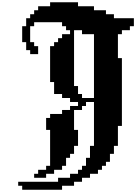

<svg xmlns="http://www.w3.org/2000/svg" viewBox="-20 -1306 1219 1719"><path d="M428.6 -142.9V178.6H392.9V214.3H321.4V250H285.7V285.7H392.9V250H464.3V214.3H535.7V178.6H571.4V107.1H607.1V71.4H642.9V0H678.6V-142.9H642.9V-321.4H714.3V-357.1H750V-392.9H821.4V0H785.7V107.1H750V178.6H714.3V214.3H678.6V250H607.1V285.7H500V321.4H142.9V357.1H178.6V392.9H535.7V357.1H642.9V321.4H714.3V285.7H785.7V250H857.1V214.3H892.9V178.6H928.6V142.9H964.3V71.4H1000V0H1035.7V-178.6H1071.4V-785.7H1035.7V-1000H1071.4V-1035.7H1142.9V-1071.4H1178.6V-1142.9H1000V-1178.6H928.6V-1214.3H821.4V-1250H678.6V-1285.7H428.6V-1250H321.4V-1214.3H285.7V-1178.6H250V-1142.9H214.3V-1071.4H178.6V-928.6H214.3V-857.1H250V-821.4H321.4V-892.9H285.7V-928.6H250V-1071.4H285.7V-1107.1H535.7V-1071.4H571.4V-1035.7H607.1V-1000H535.7V-964.3H500V-928.6H464.3V-892.9H428.6V-571.4H464.3V-464.3H535.7V-428.6H607.1V-392.9H678.6V-357.1H607.1V-321.4H535.7V-285.7H428.6V-250H392.9V-142.9ZM821.4 -428.6H714.3V-464.3H678.6V-535.7H642.9V-1035.7H714.3V-1000H821.4Z"/></svg>

Font: Gossip High Pixel
Style: Regular
Weight: 500
Width: 7
Designer: Deborah Khodanovich
Version: Version 1.001;Glyphs 3.3.1 (3343)